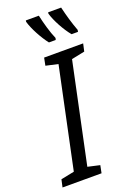

<svg xmlns="http://www.w3.org/2000/svg" viewBox="-226 -1006 733 1068"><g transform="rotate(-20 140.0 -471.5)"><path d="M288 -784H326L328 -795C310 -843 296 -892 284 -943H207L206 -935C219 -890 254 -825 288 -784ZM154 -784H194L197 -795C179 -835 162 -897 152 -943H75L74 -935C86 -891 123 -823 154 -784ZM-51 0H180L189 -45L118 -61L243 -653L321 -669L331 -714H100L91 -669L163 -653L38 -61L-41 -45Z"/></g></svg>

Font: Noto Sans ExtraCondensed
Style: Italic
Weight: 400
Width: 2
Italic angle: -12°
Designer: Monotype Design Team
Foundry: Monotype Imaging Inc.
Version: Version 2.013